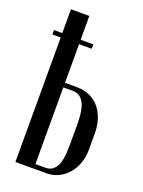

<svg xmlns="http://www.w3.org/2000/svg" viewBox="-135 -762 614 826"><g transform="rotate(20 172.0 -349.5)"><path d="M181 -393Q214 -393 240.5 -381Q267 -369 285 -347.5Q303 -326 312.5 -296.5Q322 -267 322 -232V-157Q322 -124 311.5 -95Q301 -66 282.5 -45Q264 -24 239.5 -12Q215 0 186 0H43V-699H127V-393ZM238 -244Q238 -311 221 -341.5Q204 -372 171 -372H127V-21H175Q204 -21 221 -48.5Q238 -76 238 -145ZM5 -590H185V-570H5Z"/></g></svg>

Font: Moniqa SemBd Narrow Heading
Style: Regular
Weight: 600
Width: 4
Designer: Rajesh Rajput
Foundry: Rajesh Rajput
Version: Version 1.000